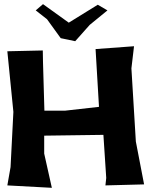

<svg xmlns="http://www.w3.org/2000/svg" viewBox="-20 -899 719 931"><path d="M15.6 -650.4 44.9 -356.4 31.2 -88.9 15.6 0 231.4 11.7 194.3 -154.3V-241.2L481.4 -245.1L495.1 -36.1L491.2 0L678.7 -4.9L638.7 -212.9L617.2 -567.4L629.9 -674.8L443.4 -661.1L460 -380.9L294.9 -362.3H195.3L188.5 -597.7L187.5 -654.3ZM153.3 -848.6 208 -805.7 274.4 -713.9 344.7 -699.2 415 -778.3 501 -848.6 454.1 -876 313.5 -789.1 188.5 -878.9Z"/></svg>

Font: MaokenAssortedSans-Lite
Style: Lite
Weight: 400
Version: Version 1.400